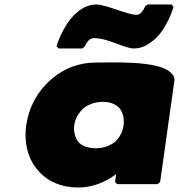

<svg xmlns="http://www.w3.org/2000/svg" viewBox="-20 -814 798 856"><path d="M353 -332C375 -349 405 -360 437 -360C468 -360 492 -352 512 -333C527 -314 535 -287 531 -256C527 -226 514 -201 491 -180C470 -164 440 -153 408 -153C374 -153 348 -162 330 -180C316 -198 307 -225 311 -256C315 -286 331 -312 353 -332ZM749 -482 742 -489C692 -546 467 -535 406 -535C333 -535 266 -509 214 -465L205 -457C147 -407 108 -335 97 -256C86 -177 105 -105 148 -56L154 -49C193 -5 254 22 328 22C392 22 451 -2 498 -38L493 -3L502 7H683L694 -3L757 -451C759 -463 757 -473 749 -482ZM577 -598C608 -598 634 -610 657 -629L669 -638C727 -690 753 -781 753 -781V-784L745 -794H638L626 -785V-783C626 -783 620 -768 607 -755C603 -752 596 -748 588 -748C548 -748 452 -794 410 -794C379 -794 352 -782 329 -763L318 -754C260 -702 233 -611 233 -611L232 -608L241 -598H347L358 -607L359 -609C364 -622 377 -636 377 -636C380 -639 391 -644 399 -644C463 -644 534 -598 577 -598Z"/></svg>

Font: Hussar Woodtype
Style: UltraObl
Weight: 900
Foundry: Cannot Into Space Fonts
Version: Version 1.07